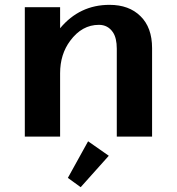

<svg xmlns="http://www.w3.org/2000/svg" viewBox="-20 -567 734 797"><path d="M345.7 19.5 431.6 79.6 314.9 210 261.7 171.4ZM83 0V-537.1H229.5V-449.7Q310.5 -546.9 434.6 -546.9Q515.6 -546.9 563 -500Q611.3 -453.1 611.3 -367.2V0H464.8V-364.7Q464.8 -409.2 448.7 -433.1Q427.7 -463.9 390.6 -463.9Q320.3 -463.9 271.5 -397.9Q229.5 -341.8 229.5 -262.7V0Z"/></svg>

Font: Klaudia
Style: Bold
Weight: 700
Designer: Wojciech Kalinowski "wmk69" (wmk69@o2.pl)
Foundry: Wojciech Kalinowski "wmk69" (wmk69@o2.pl)
Version: Version 3.1.0; 2021-05-10